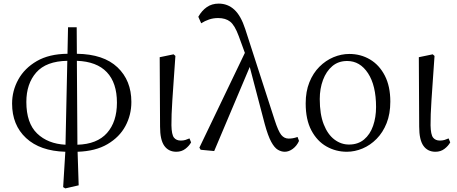

<svg xmlns="http://www.w3.org/2000/svg" viewBox="-20 -827 2533 1064"><path d="M406 -490 409 -25Q518 -28 573 -90Q628 -152 628 -258Q628 -368 572 -427Q516 -486 406 -490ZM343 -25 353 -490Q236 -488 181 -425.5Q126 -363 126 -262Q126 -145 185.5 -87.5Q245 -30 343 -25ZM405 -676 406 -529Q554 -527 631 -454Q708 -381 708 -262Q708 -190 675 -128.5Q642 -67 575.5 -28Q509 11 410 14L416 200L342 217L330 210L342 14Q202 10 124.5 -62Q47 -134 47 -253Q47 -324 81.5 -386.5Q116 -449 184 -488.5Q252 -528 354 -529L357 -676Z M957 14Q914 14 890.5 -19Q867 -52 867 -125L865 -510L942 -526L952 -517Q946 -433 942 -373Q938 -313 935 -270Q932 -227 931 -194.5Q930 -162 930 -133Q931 -81 944 -64.5Q957 -48 982 -48Q996 -48 1007.5 -51.5Q1019 -55 1030 -60L1039 -38Q1028 -18 1007 -2Q986 14 957 14Z M1629 -68 1637 -46Q1625 -19 1603 -2.5Q1581 14 1558 14Q1539 14 1520 3Q1501 -8 1483 -41Q1465 -74 1447 -140L1364 -456L1167 10L1092 3L1085 -9L1337 -534L1303 -627Q1281 -687 1255.5 -707Q1230 -727 1189 -727Q1162 -727 1138.5 -719Q1115 -711 1095 -698L1079 -734Q1098 -768 1126 -787.5Q1154 -807 1192 -807Q1242 -807 1278.5 -773.5Q1315 -740 1339 -666L1502 -162Q1522 -100 1538.5 -79.5Q1555 -59 1580 -59Q1591 -59 1603 -61Q1615 -63 1629 -68Z M1902 14Q1841 14 1789 -15.5Q1737 -45 1705.5 -104.5Q1674 -164 1674 -254Q1674 -320 1694.5 -371Q1715 -422 1750 -457Q1785 -492 1828 -510Q1871 -528 1916 -528Q1979 -528 2030.5 -497.5Q2082 -467 2112.5 -408Q2143 -349 2143 -264Q2143 -196 2122.5 -144.5Q2102 -93 2067 -57.5Q2032 -22 1989 -4Q1946 14 1902 14ZM1914 -26Q1964 -26 1997.5 -54Q2031 -82 2047.5 -129.5Q2064 -177 2064 -234Q2064 -353 2019.5 -421Q1975 -489 1904 -489Q1855 -489 1821.5 -460.5Q1788 -432 1770 -384Q1752 -336 1752 -278Q1752 -194 1774 -138Q1796 -82 1833 -54Q1870 -26 1914 -26Z M2393 14Q2350 14 2326.5 -19Q2303 -52 2303 -125L2301 -510L2378 -526L2388 -517Q2382 -433 2378 -373Q2374 -313 2371 -270Q2368 -227 2367 -194.5Q2366 -162 2366 -133Q2367 -81 2380 -64.5Q2393 -48 2418 -48Q2432 -48 2443.5 -51.5Q2455 -55 2466 -60L2475 -38Q2464 -18 2443 -2Q2422 14 2393 14Z"/></svg>

Font: Shippori Mincho TTF
Style: Regular
Weight: 400
Version: Version 2.100